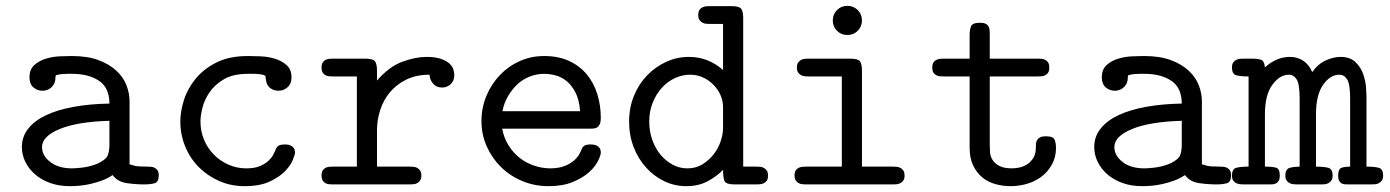

<svg xmlns="http://www.w3.org/2000/svg" viewBox="-20 -632 4765 658"><path d="M55 -128Q55 -164 77 -191.5Q99 -219 138.5 -237.5Q178 -256 233.5 -266Q289 -276 355 -277Q355 -331 319.5 -355Q284 -379 227 -379Q220 -379 211 -379Q202 -379 191 -378Q176 -376 173 -374.5Q170 -373 170 -367Q170 -353 165 -344Q160 -335 153 -330Q146 -325 139 -323Q132 -321 126 -321Q108 -321 94.5 -332.5Q81 -344 81 -367Q81 -394 97.5 -409Q114 -424 137.5 -431Q161 -438 185.5 -439Q210 -440 226 -440Q280 -440 317.5 -426Q355 -412 379 -389.5Q403 -367 413.5 -339.5Q424 -312 424 -285V-69Q430 -67 441 -64Q452 -61 484 -61Q490 -61 497 -60.5Q504 -60 510 -57Q516 -54 520 -48Q524 -42 524 -31Q524 -8 509.5 -4Q495 0 474 0Q445 0 414 -4.5Q383 -9 366 -32Q348 -20 328.5 -13Q309 -6 289.5 -1.5Q270 3 252 4.5Q234 6 220 6Q182 6 151.5 -5Q121 -16 99.5 -35Q78 -54 66.5 -78Q55 -102 55 -128ZM124 -128Q124 -99 152 -77Q180 -55 227 -55Q230 -55 239 -55.5Q248 -56 261 -57.5Q274 -59 288 -62.5Q302 -66 316 -72Q345 -86 350 -101.5Q355 -117 355 -134V-218Q246 -215 185 -190Q124 -165 124 -128Z M598 -216Q598 -249 610 -288Q622 -327 649.5 -361Q677 -395 721 -417.5Q765 -440 830 -440Q847 -440 872.5 -439Q898 -438 921.5 -431Q945 -424 962 -409Q979 -394 979 -367Q979 -345 965.5 -333Q952 -321 934 -321Q916 -321 903.5 -332.5Q891 -344 890 -370Q890 -373 883.5 -375Q877 -377 868 -378Q859 -379 848.5 -379Q838 -379 830 -379Q779 -379 747.5 -360.5Q716 -342 698 -315.5Q680 -289 673.5 -261.5Q667 -234 667 -216Q667 -182 679.5 -152.5Q692 -123 713.5 -101.5Q735 -80 763.5 -67.5Q792 -55 824 -55Q852 -55 870 -62.5Q888 -70 899 -80Q910 -90 915.5 -100Q921 -110 923 -115Q928 -130 936 -133.5Q944 -137 956 -137Q958 -137 964 -136.5Q970 -136 976 -133.5Q982 -131 986.5 -125Q991 -119 991 -109Q991 -103 983.5 -84Q976 -65 956.5 -45Q937 -25 903.5 -9.5Q870 6 818 6Q771 6 730.5 -12Q690 -30 660.5 -60Q631 -90 614.5 -130.5Q598 -171 598 -216Z M1082 -31Q1082 -42 1086 -48Q1090 -54 1096 -57Q1102 -60 1109 -60.5Q1116 -61 1122 -61H1203V-370H1122Q1116 -370 1109 -370.5Q1102 -371 1096 -374Q1090 -377 1086 -383Q1082 -389 1082 -401Q1082 -412 1086 -418Q1090 -424 1096 -427Q1102 -430 1109 -430.5Q1116 -431 1122 -431H1232Q1258 -431 1265 -422Q1272 -413 1272 -390V-356Q1314 -404 1359 -420.5Q1404 -437 1442 -437Q1473 -437 1492 -430Q1511 -423 1521 -413.5Q1531 -404 1534 -393Q1537 -382 1537 -375Q1537 -355 1524.5 -343.5Q1512 -332 1495 -332Q1476 -332 1464.5 -345Q1453 -358 1452 -376Q1407 -376 1373 -359.5Q1339 -343 1316.5 -316Q1294 -289 1283 -255Q1272 -221 1272 -186V-61H1383Q1389 -61 1396 -60.5Q1403 -60 1409 -57Q1415 -54 1419.5 -48Q1424 -42 1424 -30Q1424 -19 1419.5 -13Q1415 -7 1409 -4Q1403 -1 1396 -0.5Q1389 0 1383 0H1122Q1116 0 1109 -0.5Q1102 -1 1096 -4Q1090 -7 1086 -13Q1082 -19 1082 -31Z M1630 -217Q1630 -263 1647 -303.5Q1664 -344 1693 -374.5Q1722 -405 1761 -422.5Q1800 -440 1845 -440Q1894 -440 1930.5 -423Q1967 -406 1991 -377Q2015 -348 2027 -309.5Q2039 -271 2039 -228Q2039 -214 2035.5 -206.5Q2032 -199 2026.5 -195.5Q2021 -192 2014 -191.5Q2007 -191 1999 -191H1701Q1707 -159 1723 -133.5Q1739 -108 1761.5 -90.5Q1784 -73 1811.5 -64Q1839 -55 1867 -55Q1877 -55 1891.5 -57Q1906 -59 1921 -65.5Q1936 -72 1949.5 -84Q1963 -96 1971 -115Q1976 -129 1983 -133Q1990 -137 2004 -137Q2006 -137 2012 -136.5Q2018 -136 2024 -133.5Q2030 -131 2034.5 -125Q2039 -119 2039 -109Q2039 -100 2029.5 -80.5Q2020 -61 1999 -42Q1978 -23 1943.5 -8.5Q1909 6 1860 6Q1812 6 1770 -11.5Q1728 -29 1697 -59.5Q1666 -90 1648 -130.5Q1630 -171 1630 -217ZM1968 -251Q1965 -290 1952.5 -314.5Q1940 -339 1922.5 -353.5Q1905 -368 1884.5 -373.5Q1864 -379 1845 -379Q1819 -379 1795 -369.5Q1771 -360 1752.5 -342.5Q1734 -325 1720.5 -301.5Q1707 -278 1702 -251Z M2136 -215Q2136 -263 2152.5 -303.5Q2169 -344 2197.5 -373.5Q2226 -403 2263 -420Q2300 -437 2341 -437Q2407 -437 2458 -392V-550H2413Q2408 -550 2401 -550.5Q2394 -551 2388 -554Q2382 -557 2377.5 -563Q2373 -569 2373 -580Q2373 -592 2377 -598Q2381 -604 2387.5 -607Q2394 -610 2401 -610.5Q2408 -611 2414 -611H2487Q2513 -611 2520 -602Q2527 -593 2527 -570V-61H2572Q2577 -61 2584 -60.5Q2591 -60 2597 -57Q2603 -54 2607.5 -48Q2612 -42 2612 -31Q2612 -19 2608 -13Q2604 -7 2597.5 -4Q2591 -1 2584 -0.5Q2577 0 2571 0H2498Q2468 0 2463 -11.5Q2458 -23 2458 -50Q2437 -28 2405.5 -11Q2374 6 2332 6Q2292 6 2256.5 -11Q2221 -28 2194 -58Q2167 -88 2151.5 -128Q2136 -168 2136 -215ZM2205 -215Q2205 -182 2215.5 -152.5Q2226 -123 2244 -101.5Q2262 -80 2285.5 -67.5Q2309 -55 2336 -55Q2365 -55 2387.5 -69Q2410 -83 2426 -103.5Q2442 -124 2450 -148.5Q2458 -173 2458 -194V-265Q2458 -286 2449.5 -305.5Q2441 -325 2425.5 -341Q2410 -357 2389.5 -366.5Q2369 -376 2345 -376Q2319 -376 2293.5 -364.5Q2268 -353 2248.5 -331.5Q2229 -310 2217 -280.5Q2205 -251 2205 -215Z M2834 -562Q2834 -583 2848.5 -597.5Q2863 -612 2884 -612Q2905 -612 2919.5 -597.5Q2934 -583 2934 -562Q2934 -541 2919.5 -526.5Q2905 -512 2884 -512Q2863 -512 2848.5 -526.5Q2834 -541 2834 -562ZM2703 -30Q2703 -42 2707 -48Q2711 -54 2717.5 -57Q2724 -60 2731 -60.5Q2738 -61 2744 -61H2865V-370H2752Q2746 -370 2739 -370.5Q2732 -371 2726 -374Q2720 -377 2715.5 -383Q2711 -389 2711 -401Q2711 -412 2715.5 -418Q2720 -424 2726 -427Q2732 -430 2739 -430.5Q2746 -431 2752 -431H2894Q2920 -431 2927 -422Q2934 -413 2934 -390V-61H3039Q3045 -61 3052 -60.5Q3059 -60 3065 -57Q3071 -54 3075.5 -48Q3080 -42 3080 -30Q3080 -19 3075.5 -13Q3071 -7 3065 -4Q3059 -1 3052 -0.5Q3045 0 3039 0H2744Q2738 0 2731 -0.5Q2724 -1 2718 -4Q2712 -7 2707.5 -13Q2703 -19 2703 -30Z M3175 -400Q3175 -412 3179 -418Q3183 -424 3189.5 -427Q3196 -430 3203 -430.5Q3210 -431 3216 -431H3303V-513Q3303 -528 3307.5 -541Q3312 -554 3338 -554Q3351 -554 3358 -550.5Q3365 -547 3368 -541Q3371 -535 3371.5 -527.5Q3372 -520 3372 -513V-431H3536Q3542 -431 3549 -430.5Q3556 -430 3562 -427Q3568 -424 3572 -418Q3576 -412 3576 -400Q3576 -389 3572 -383Q3568 -377 3562 -374Q3556 -371 3549 -370.5Q3542 -370 3536 -370H3372V-132Q3372 -123 3373 -109.5Q3374 -96 3381.5 -84Q3389 -72 3404.5 -63.5Q3420 -55 3449 -55Q3458 -55 3471.5 -57.5Q3485 -60 3498 -67.5Q3511 -75 3520.5 -89.5Q3530 -104 3530 -127Q3530 -133 3530.5 -140Q3531 -147 3534.5 -152.5Q3538 -158 3545 -161.5Q3552 -165 3564 -165Q3590 -165 3594.5 -152.5Q3599 -140 3599 -126Q3599 -93 3585 -68Q3571 -43 3549 -26.5Q3527 -10 3499.5 -2Q3472 6 3444 6Q3417 6 3391.5 -1Q3366 -8 3346.5 -24Q3327 -40 3315 -65Q3303 -90 3303 -126V-370H3215Q3209 -370 3202 -370.5Q3195 -371 3189 -374Q3183 -377 3179 -383Q3175 -389 3175 -400Z M3730 -128Q3730 -164 3752 -191.5Q3774 -219 3813.5 -237.5Q3853 -256 3908.5 -266Q3964 -276 4030 -277Q4030 -331 3994.5 -355Q3959 -379 3902 -379Q3895 -379 3886 -379Q3877 -379 3866 -378Q3851 -376 3848 -374.5Q3845 -373 3845 -367Q3845 -353 3840 -344Q3835 -335 3828 -330Q3821 -325 3814 -323Q3807 -321 3801 -321Q3783 -321 3769.5 -332.5Q3756 -344 3756 -367Q3756 -394 3772.5 -409Q3789 -424 3812.5 -431Q3836 -438 3860.5 -439Q3885 -440 3901 -440Q3955 -440 3992.5 -426Q4030 -412 4054 -389.5Q4078 -367 4088.5 -339.5Q4099 -312 4099 -285V-69Q4105 -67 4116 -64Q4127 -61 4159 -61Q4165 -61 4172 -60.5Q4179 -60 4185 -57Q4191 -54 4195 -48Q4199 -42 4199 -31Q4199 -8 4184.5 -4Q4170 0 4149 0Q4120 0 4089 -4.5Q4058 -9 4041 -32Q4023 -20 4003.5 -13Q3984 -6 3964.5 -1.5Q3945 3 3927 4.5Q3909 6 3895 6Q3857 6 3826.5 -5Q3796 -16 3774.5 -35Q3753 -54 3741.5 -78Q3730 -102 3730 -128ZM3799 -128Q3799 -99 3827 -77Q3855 -55 3902 -55Q3905 -55 3914 -55.5Q3923 -56 3936 -57.5Q3949 -59 3963 -62.5Q3977 -66 3991 -72Q4020 -86 4025 -101.5Q4030 -117 4030 -134V-218Q3921 -215 3860 -190Q3799 -165 3799 -128Z M4202 -30Q4202 -53 4217 -57Q4232 -61 4259 -61V-370Q4232 -370 4217 -374Q4202 -378 4202 -401Q4202 -412 4206.5 -418Q4211 -424 4217 -427Q4223 -430 4230 -430.5Q4237 -431 4243 -431H4275Q4289 -431 4301 -427.5Q4313 -424 4315 -401Q4333 -418 4355 -427.5Q4377 -437 4401 -437Q4426 -437 4446 -424Q4466 -411 4477 -385Q4498 -414 4524.5 -425.5Q4551 -437 4574 -437Q4607 -437 4625.5 -419Q4644 -401 4652 -377.5Q4660 -354 4661.5 -332Q4663 -310 4663 -303V-61Q4690 -61 4705 -57Q4720 -53 4720 -30Q4720 -19 4715.5 -13Q4711 -7 4705 -4Q4699 -1 4692 -0.5Q4685 0 4679 0H4599Q4594 0 4588 -0.5Q4582 -1 4577 -4Q4572 -7 4569 -13Q4566 -19 4566 -30Q4566 -53 4577.5 -57Q4589 -61 4607 -61V-294Q4607 -343 4597 -359.5Q4587 -376 4570 -376Q4539 -376 4514.5 -341.5Q4490 -307 4490 -240V-61Q4517 -61 4532 -57Q4547 -53 4547 -30Q4547 -19 4542.5 -13Q4538 -7 4532 -4Q4526 -1 4519 -0.5Q4512 0 4506 0H4426Q4421 0 4414 -0.5Q4407 -1 4400.5 -4Q4394 -7 4389.5 -13Q4385 -19 4385 -30Q4385 -53 4400.5 -57Q4416 -61 4434 -61V-294Q4434 -343 4424 -359.5Q4414 -376 4397 -376Q4366 -376 4340.5 -341.5Q4315 -307 4315 -240V-61Q4342 -61 4354 -57Q4366 -53 4366 -30Q4366 -19 4362.5 -13Q4359 -7 4354 -4Q4349 -1 4343 -0.5Q4337 0 4331 0H4243Q4238 0 4231 -0.5Q4224 -1 4217.5 -4Q4211 -7 4206.5 -13Q4202 -19 4202 -30Z"/></svg>

Font: CMU Typewriter Custom
Style: Regular
Weight: 500
Monospace: yes
Version: Version 0.7.0